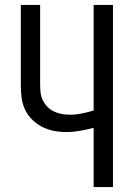

<svg xmlns="http://www.w3.org/2000/svg" viewBox="-20 -755 540 775"><path d="M358 0V-239Q331 -232 303 -227Q275 -222 247 -222Q221 -222 196 -227Q171 -232 148 -244Q125 -256 107 -275Q89 -294 79 -317Q69 -340 66.5 -366Q64 -392 64 -417V-735H142V-417Q142 -401 143.5 -384Q145 -367 152 -352Q159 -337 170.5 -325Q182 -313 197 -305.5Q212 -298 228.5 -295Q245 -292 261 -292Q286 -292 310.5 -297Q335 -302 358 -309V-735H436V0Z"/></svg>

Font: Iosevka www.saffi
Style: Regular
Weight: 400
Monospace: yes
Designer: Belleve Invis
Foundry: Belleve Invis
Version: Version 22.0.2; ttfautohint (v1.8.3)